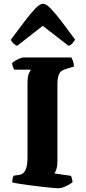

<svg xmlns="http://www.w3.org/2000/svg" viewBox="-20 -1013 463 1033"><path d="M291 0Q284 0 259.5 -2.5Q235 -5 202.5 -8.5Q170 -12 137.5 -16.5Q105 -21 79.5 -25Q54 -29 46 -32Q46 -55 54 -68L83 -72Q106 -75 117 -98Q128 -121 128 -168V-562Q128 -604 136 -619.5Q144 -635 146 -638H57Q54 -642 50 -652Q46 -662 45 -674Q51 -680 63 -687Q75 -694 87.5 -699Q100 -704 106 -704H364Q367 -698 372 -686.5Q377 -675 378 -655L335 -642Q321 -638 311 -631Q301 -624 295 -607Q289 -590 289 -556V-145Q289 -121 283.5 -103.5Q278 -86 272 -80L362 -67Q364 -63 367 -52.5Q370 -42 370 -32Q354 -20 332 -10Q310 0 291 0ZM73 -767Q61 -770 51.5 -780Q42 -790 38 -799Q77 -851 110 -895Q143 -939 169 -966Q195 -993 211 -993Q228 -993 253.5 -966.5Q279 -940 312.5 -896Q346 -852 384 -800Q381 -794 371.5 -782Q362 -770 348 -767L210 -874Z"/></svg>

Font: Texturina ExtraBold
Style: Regular
Weight: 800
Designer: Guillermo Torres Carreño
Foundry: Omnibus-Type
Version: Version 1.002; ttfautohint (v1.8.3)